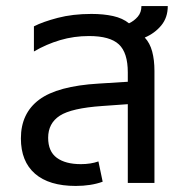

<svg xmlns="http://www.w3.org/2000/svg" viewBox="-20 -604 612 634"><path d="M230 10Q142 10 95.5 -30.5Q49 -71 49 -147Q49 -230 109.5 -275Q170 -320 306 -328L402 -334V-365Q402 -430 372.5 -457.5Q343 -485 274 -485Q224 -485 178.5 -471.5Q133 -458 92 -434V-517Q121 -532 170.5 -545Q220 -558 282 -558Q322 -558 353.5 -551Q385 -544 406 -527Q423 -535 435 -549Q447 -563 447 -584H534Q534 -546 512.5 -520Q491 -494 458 -480Q475 -462 482.5 -434Q490 -406 490 -370V0H402V-260L318 -254Q216 -247 177.5 -222Q139 -197 139 -149Q139 -104 167.5 -83Q196 -62 247 -62Q280 -62 305 -71L319 -4Q300 3 277.5 6.5Q255 10 230 10Z"/></svg>

Font: TSCustom
Style: Regular
Weight: 400
Designer: Monotype Design Team
Foundry: Monotype Imaging Inc.
Version: Version 2.004; ttfautohint (v1.8.3) -l 8 -r 50 -G 200 -x 14 